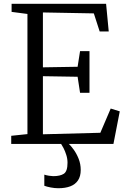

<svg xmlns="http://www.w3.org/2000/svg" viewBox="-20 -763 663 1018"><path d="M125.5 -52V-689L41.5 -700V-743H542.5L556.5 -596H508.5L477.5 -692L207.5 -697V-406L391.5 -409L404.5 -492H454.5V-271H404.5L391.5 -356L207.5 -359V-51L512 -59L567 -187.5L615 -172.5L581.5 0H39.5V-43ZM289.5 235Q269.5 235 249 231Q228.5 227 215 222V163Q225.5 166.5 240 168.8Q254.5 171 262 171Q299 171 318.5 158.2Q338 145.5 338 100Q338 79 331.5 58.5Q325 38 316.8 22.2Q308.5 6.5 304 0H327H345Q355.5 9.5 370.5 30Q385.5 50.5 396.8 78.5Q408 106.5 408 138Q408 172 393.5 193.5Q379 215 352.5 225Q326 235 289.5 235Z"/></svg>

Font: Merriweather Light 18pt Light
Style: Regular
Weight: 300
Version: Version 2.100